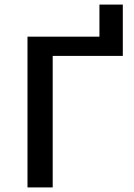

<svg xmlns="http://www.w3.org/2000/svg" viewBox="-20 -818 585 838"><path d="M414 -798H516V-574H210V0H100V-658H414Z"/></svg>

Font: EauTest Semibold
Style: Regular
Weight: 600
Designer: Christian Thalmann (Catharsis Fonts)
Version: Version 0.001;PS 000.001;hotconv 1.0.88;makeotf.lib2.5.64775